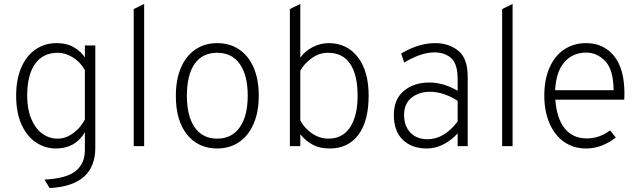

<svg xmlns="http://www.w3.org/2000/svg" viewBox="-20 -742 3247 975"><path d="M206 170Q319 164 365 126Q411 88 411 20V-71Q363 12 264 12Q209 12 163 -18.5Q117 -49 89.5 -109.5Q62 -170 62 -256Q62 -339 88 -399Q114 -459 160.5 -491Q207 -523 268 -523Q320 -523 356.5 -501Q393 -479 411 -450V-511H464V8Q464 201 232 213ZM411 -135V-386Q388 -427 350 -450.5Q312 -474 274 -474Q198 -474 158 -417.5Q118 -361 118 -256Q118 -188 138.5 -139Q159 -90 194 -64Q229 -38 273 -38Q314 -38 351.5 -65.5Q389 -93 411 -135Z M659 -696 712 -722V0H659Z M873 -255Q873 -338 899 -398.5Q925 -459 972.5 -491Q1020 -523 1083 -523Q1146 -523 1193.5 -491.5Q1241 -460 1267.5 -400Q1294 -340 1294 -256Q1294 -173 1267.5 -112.5Q1241 -52 1193.5 -20Q1146 12 1083 12Q987 12 930 -58.5Q873 -129 873 -255ZM1238 -256Q1238 -359 1198 -416.5Q1158 -474 1083 -474Q1008 -474 968.5 -418Q929 -362 929 -255Q929 -152 969 -95Q1009 -38 1083 -38Q1157 -38 1197.5 -95.5Q1238 -153 1238 -256Z M1505 -60V0H1452V-696L1505 -722V-449Q1529 -483 1568 -503Q1607 -523 1649 -523Q1742 -523 1797 -452Q1852 -381 1852 -256Q1852 -127 1800 -57.5Q1748 12 1655 12Q1605 12 1570 -6Q1535 -24 1505 -60ZM1796 -256Q1796 -362 1758 -418Q1720 -474 1646 -474Q1600 -474 1561.5 -445.5Q1523 -417 1505 -383V-130Q1528 -88 1566.5 -63Q1605 -38 1648 -38Q1720 -38 1758 -96Q1796 -154 1796 -256Z M2304 -65Q2273 -30 2232 -9Q2191 12 2148 12Q2071 12 2025.5 -32Q1980 -76 1980 -158Q1980 -239 2031.5 -281Q2083 -323 2160 -323Q2232 -323 2304 -281V-340Q2304 -417 2271.5 -446.5Q2239 -476 2186 -476Q2149 -476 2108 -461Q2067 -446 2033 -424L2017 -470Q2105 -523 2191 -523Q2258 -523 2306.5 -485Q2355 -447 2355 -352V0H2304ZM2304 -125V-230Q2274 -250 2237 -263Q2200 -276 2164 -276Q2108 -276 2070 -246Q2032 -216 2032 -158Q2032 -102 2064 -68.5Q2096 -35 2152 -35Q2235 -35 2304 -125Z M2530 -696 2583 -722V0H2530Z M2744 -256Q2744 -339 2771 -399.5Q2798 -460 2846 -491.5Q2894 -523 2957 -523Q3044 -523 3097.5 -458.5Q3151 -394 3151 -266Q3151 -249 3150 -236H2800Q2807 -140 2848 -89.5Q2889 -39 2960 -39Q3024 -39 3078 -80L3107 -44Q3077 -19 3037.5 -3.5Q2998 12 2957 12Q2891 12 2843 -22.5Q2795 -57 2769.5 -118Q2744 -179 2744 -256ZM3096 -284Q3095 -388 3053.5 -431.5Q3012 -475 2957 -475Q2889 -475 2846.5 -427Q2804 -379 2799 -284Z"/></svg>

Font: Overpass ExtraLight
Style: Regular
Weight: 200
Designer: Delve Withrington, Thomas Jockin
Foundry: Delve Fonts
Version: Version 3.000;DELV;Overpass